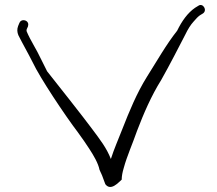

<svg xmlns="http://www.w3.org/2000/svg" viewBox="-20 -737 861 762"><path d="M52 -634C47 -621 48 -609 53 -597C70 -563 92 -525 110 -489C138 -429 238 -279 289 -212C307 -187 322 -166 334 -147C351 -121 370 -89 375 -63L385 -41C389 -31 394 -16 398 -6C420 23 450 -13 463 -24C463 -38 466 -53 471 -70C484 -118 506 -166 524 -218C550 -286 580 -356 620 -420C655 -482 688 -547 715 -599C726 -622 737 -639 748 -651C758 -663 766 -671 773 -676L786 -684C804 -697 785 -727 767 -714L754 -706C725 -686 702 -654 683 -615C640 -561 603 -495 563 -432C523 -368 493 -295 466 -226C449 -182 433 -147 420 -106C403 -150 377 -183 345 -226C318 -263 195 -419 167 -454L142 -504C125 -541 101 -576 86 -612C85 -615 85 -618 86 -621L91 -632C92 -637 93 -641 91 -646C86 -659 63 -662 57 -646Z"/></svg>

Font: Stray Cat
Style: SuExt
Weight: 400
Version: Version 1.0